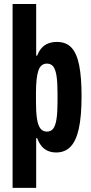

<svg xmlns="http://www.w3.org/2000/svg" viewBox="-20 -744 453 952"><path d="M42.4 187.6V-724.2H159.4V-468.2H164.4Q173 -491.3 187 -506.6Q200.9 -521.8 219.9 -528.9Q238.9 -536.1 262.2 -536.1Q307.7 -536.1 334.2 -508Q360.7 -479.9 372.5 -420.8Q384.4 -361.7 384.4 -268.1Q384.4 -167 370.7 -105.5Q356.9 -44.1 329.1 -16Q301.3 12 259.1 12Q234.2 12 215.6 3.3Q197 -5.4 184.6 -21.4Q172.2 -37.4 164.4 -59H159.4V187.6ZM212.3 -91.5Q232.9 -91.5 244.1 -106.5Q255.3 -121.4 260.2 -153.9Q265.2 -186.5 265.2 -237.7V-283.2Q265.2 -336.2 260.2 -367.9Q255.3 -399.5 244.1 -414.1Q232.9 -428.6 213 -428.6Q197.8 -428.6 187.2 -420.3Q176.6 -412 170.5 -394.4Q164.3 -376.8 161.4 -349.1Q158.4 -321.4 158.4 -283.2V-237.7Q158.4 -188.8 163.2 -156.3Q167.9 -123.7 179.8 -107.6Q191.7 -91.5 212.3 -91.5Z"/></svg>

Font: Archivo SemiBold ExtraCondensed
Style: Regular
Weight: 600
Width: 2
Version: Version 2.001